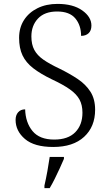

<svg xmlns="http://www.w3.org/2000/svg" viewBox="-20 -744 559 985"><path d="M253 10Q156 10 108 -31Q60 -72 60 -129Q60 -153 73 -168Q86 -183 109 -183Q111 -115 147 -71.5Q183 -28 258 -28Q329 -28 366 -65.5Q403 -103 403 -166Q403 -205 388 -233Q373 -261 338.5 -285.5Q304 -310 246 -337Q188 -365 150.5 -394Q113 -423 95.5 -460Q78 -497 78 -550Q78 -602 103 -641Q128 -680 172.5 -702Q217 -724 275 -724Q355 -724 402 -690.5Q449 -657 449 -613Q449 -587 434.5 -573.5Q420 -560 396 -560Q396 -614 366.5 -649.5Q337 -685 273 -685Q209 -685 175 -649Q141 -613 141 -557Q141 -516 156 -488Q171 -460 202.5 -438Q234 -416 285 -392Q338 -366 379 -338.5Q420 -311 444 -273.5Q468 -236 468 -181Q468 -94 411.5 -42Q355 10 253 10ZM208 208Q216 173 223 134.5Q230 96 235 61H308V71Q299 92 286.5 119.5Q274 147 260.5 174Q247 201 235 221H208Z"/></svg>

Font: Noto Serif Sinhala Light
Style: Regular
Weight: 300
Designer: Jelle Bosma - Monotype Design Team
Foundry: Monotype Imaging Inc.
Version: Version 2.007; ttfautohint (v1.8.4.7-5d5b)